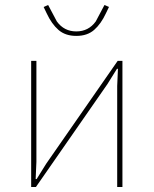

<svg xmlns="http://www.w3.org/2000/svg" viewBox="-20 -750 616 770"><path d="M167 -697 155 -722 173 -730 208 -664Q237 -624 286 -624Q335 -624 364 -664L399 -730L417 -722L405 -697Q385 -654 357.5 -630Q330 -606 286 -606Q242 -606 214.5 -630Q187 -654 167 -697ZM105 0V-506H126V-101L123 -32H127L165 -93L452 -506H471V0H450V-405L453 -474H449L411 -413L124 0Z"/></svg>

Font: IBM Plex Sans Thin
Style: Regular
Weight: 100
Designer: Mike Abbink, Paul van der Laan, Pieter van Rosmalen
Foundry: Bold Monday
Version: Version 3.0